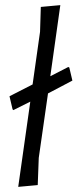

<svg xmlns="http://www.w3.org/2000/svg" viewBox="-20 -724 302 748"><path d="M246 -463 250 -461 262 -410 167 -360 131 -109 127 -3 51 4 98 -328 32 -295 29 -298 17 -349 107 -395 136 -600 139 -697 215 -704 176 -427Z"/></svg>

Font: Alegreya Sans
Style: Italic
Weight: 400
Italic angle: -7°
Designer: Juan Pablo del Peral
Foundry: Huerta Tipografica
Version: Version 2.007